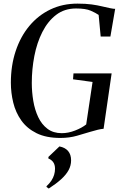

<svg xmlns="http://www.w3.org/2000/svg" viewBox="-20 -772 694 1087"><path d="M322 9Q241 9 186.8 -18Q132.5 -45 100.5 -90.2Q68.5 -135.5 55 -191.2Q41.5 -247 41.5 -304Q41.5 -401 68.8 -483Q96 -565 146.2 -625.2Q196.5 -685.5 265.5 -718.5Q334.5 -751.5 418.5 -751.5Q465.5 -751.5 499.2 -746.8Q533 -742 557.5 -736Q582 -730 602 -726Q609.5 -725 616.2 -723.5Q623 -722 632 -722L605 -565H550L538.5 -687.5Q522 -699 493.5 -711.5Q465 -724 410.5 -724Q345 -724 297.8 -687.8Q250.5 -651.5 219.8 -590.8Q189 -530 174.5 -455Q160 -380 160 -302.5Q160 -251 168.5 -200.5Q177 -150 196.5 -108.8Q216 -67.5 248.8 -42.8Q281.5 -18 330 -18Q366.5 -18 405 -33Q443.5 -48 468 -67.5L504 -308L393.5 -323L396 -356.5H612L566.5 -43Q551 -41.5 534 -37.5Q517 -33.5 492 -26Q459.5 -16 416 -3.5Q372.5 9 322 9ZM243.5 286.5V282Q260 267 270.8 250.8Q281.5 234.5 286.5 217.5Q291.5 200.5 291.5 183.5Q291.5 160 281 145.8Q270.5 131.5 254 125.5V116.5L316.5 57Q348.5 63 365.5 83Q382.5 103 382.5 136Q382.5 165 368.5 191Q354.5 217 326.5 242.5Q298.5 268 256 295.5Z"/></svg>

Font: Merriweather 144pt
Style: Italic
Weight: 400
Italic angle: -7.8°
Version: Version 2.101